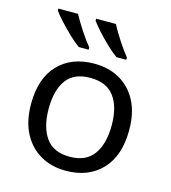

<svg xmlns="http://www.w3.org/2000/svg" viewBox="-112 -839 838 940"><g transform="rotate(15 307.0 -369.0)"><path d="M556.6 -262.7Q556.6 -132.3 489 -61.3Q421.4 9.8 306.2 9.8Q234.9 9.8 179 -22.2Q123 -54.2 91.1 -115Q59.1 -175.8 59.1 -262.7Q59.1 -392.6 126.2 -462.9Q193.4 -533.2 309.1 -533.2Q381.8 -533.2 437.7 -501.5Q493.7 -469.7 525.1 -409.4Q556.6 -349.1 556.6 -262.7ZM148.4 -262.7Q148.4 -169.9 186.8 -115.7Q225.1 -61.5 308.1 -61.5Q390.6 -61.5 429.2 -115.7Q467.8 -169.9 467.8 -262.7Q467.8 -356 429 -408.4Q390.1 -460.9 307.1 -460.9Q224.1 -460.9 186.3 -408.4Q148.4 -356 148.4 -262.7ZM258.8 -748H358.9Q376 -715.3 403.3 -673.3Q430.7 -631.3 453.6 -603.5V-591.8H403.8Q378.9 -609.4 349.6 -637.5Q320.3 -665.5 295.4 -693.4Q270.5 -721.2 258.8 -738.3ZM67.4 -748H167Q184.6 -715.3 211.9 -673.3Q239.3 -631.3 262.7 -603.5V-591.8H212.9Q188 -609.4 158.7 -637.5Q129.4 -665.5 104.2 -693.4Q79.1 -721.2 67.4 -738.3Z"/></g></svg>

Font: Lunasima
Style: Regular
Weight: 400
Designer: The DocRepair Project, Monotype Design Team
Foundry: Google
Version: Version 2.009